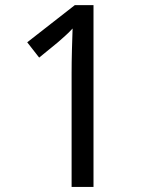

<svg xmlns="http://www.w3.org/2000/svg" viewBox="-20 -734 591 754"><path d="M347.2 0H261.2V-445.8Q261.2 -466.8 261.5 -490.7Q261.7 -514.6 262.5 -538.3Q263.2 -562 263.9 -583.7Q264.6 -605.5 265.1 -622.1Q256.8 -613.3 250.5 -606.9Q244.1 -600.6 237.5 -594.7Q231 -588.9 223.6 -582.3Q216.3 -575.7 206.1 -566.9L133.8 -507.8L86.9 -567.9L273.9 -713.9H347.2Z"/></svg>

Font: Noto Sans Lao UI
Style: Regular
Weight: 400
Designer: Danh Hong
Foundry: Danh Hong
Version: Version 1.03 uh